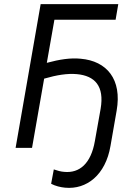

<svg xmlns="http://www.w3.org/2000/svg" viewBox="-20 -720 682 935"><path d="M56 0H136L195 -337C257 -355 308 -363 354 -359C442 -351 489 -301 470 -190L442 -33C423 77 367 124 293 117C277 116 259 111 242 105L229 175C250 186 275 192 297 194C402 204 494 132 518 -9L548 -181C575 -334 500 -423 373 -434C324 -439 271 -431 208 -414L245 -624H543L556 -700H178Z"/></svg>

Font: Fixel Display 20240404
Style: Italic
Weight: 400
Italic angle: -10°
Designer: AlfaBravo + MacPaw
Foundry: Kyrylo Tkachov, Marchela Mozhyna, Serhii Makarenko, Maria Weinstein, Zakhar Kryvoshyya
Version: Version 1.211;Glyphs 3.2 (3225)